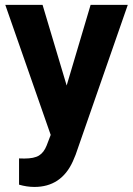

<svg xmlns="http://www.w3.org/2000/svg" viewBox="-20 -548 542 782"><path d="M251.5 -199.7 349.1 -528.3H500.5L288.1 82L276.4 109.9Q229 213.4 120.1 213.4Q89.4 213.4 57.6 204.1V97.2L79.1 97.7Q119.1 97.7 138.9 85.4Q158.7 73.2 169.9 44.9L186.5 1.5L1.5 -528.3H153.3Z"/></svg>

Font: Vazir
Style: Bold
Weight: 700
Designer: Saber Rastikerdar
Foundry: Saber Rastikerdar
Version: Version 30.0.0